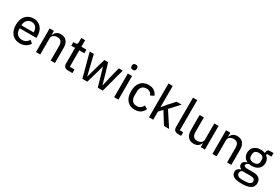

<svg xmlns="http://www.w3.org/2000/svg" viewBox="104 -2086 5313 3641"><g transform="rotate(30 2760.5 -265.0)"><path d="M280 12Q226 12 182.5 -7.5Q139 -27 108.5 -62Q78 -97 61.5 -147Q45 -197 45 -259Q45 -320 61.5 -370.5Q78 -421 108.5 -456Q139 -491 182.5 -510.5Q226 -530 280 -530Q334 -530 376.5 -510.5Q419 -491 448 -457Q477 -423 492 -376Q507 -329 507 -275V-236H142V-215Q142 -150 180 -108.5Q218 -67 288 -67Q337 -67 372 -89Q407 -111 428 -151L488 -100Q461 -49 407 -18.5Q353 12 280 12ZM280 -455Q250 -455 224.5 -444Q199 -433 180.5 -413.5Q162 -394 152 -367Q142 -340 142 -308V-301H408V-311Q408 -376 373.5 -415.5Q339 -455 280 -455Z M634 0V-518H727V-433H732Q750 -476 784.5 -503Q819 -530 878 -530Q958 -530 1003.5 -478Q1049 -426 1049 -331V0H956V-317Q956 -449 847 -449Q824 -449 802.5 -443Q781 -437 764 -425.5Q747 -414 737 -396.5Q727 -379 727 -355V0Z M1334 0Q1286 0 1261 -26.5Q1236 -53 1236 -98V-439H1153V-518H1199Q1225 -518 1235 -529Q1245 -540 1245 -566V-661H1329V-518H1440V-439H1329V-79H1432V0Z M1511 -518H1601L1655 -297L1707 -84H1709L1768 -297L1832 -518H1915L1981 -297L2041 -84H2044L2093 -297L2148 -518H2235L2097 0H1987L1917 -243L1873 -395H1871L1828 -243L1758 0H1650Z M2393 -626Q2364 -626 2350.5 -640Q2337 -654 2337 -677V-691Q2337 -714 2350.5 -728Q2364 -742 2393 -742Q2422 -742 2435.5 -728Q2449 -714 2449 -691V-677Q2449 -654 2435.5 -640Q2422 -626 2393 -626ZM2346 -518H2439V0H2346Z M2799 12Q2743 12 2700 -7Q2657 -26 2627 -61Q2597 -96 2581.5 -146.5Q2566 -197 2566 -259Q2566 -321 2581.5 -371Q2597 -421 2627 -456.5Q2657 -492 2700 -511Q2743 -530 2799 -530Q2876 -530 2924 -496Q2972 -462 2995 -406L2918 -368Q2905 -406 2874.5 -428Q2844 -450 2799 -450Q2732 -450 2698.5 -409Q2665 -368 2665 -304V-214Q2665 -150 2698.5 -109Q2732 -68 2799 -68Q2847 -68 2879 -91Q2911 -114 2931 -156L2999 -114Q2974 -55 2924 -21.5Q2874 12 2799 12Z M3108 -740H3201V-279H3206L3280 -370L3415 -518H3525L3341 -318L3549 0H3437L3275 -258L3201 -179V0H3108Z M3742 0Q3694 0 3669.5 -26Q3645 -52 3645 -95V-740H3738V-79H3812V0Z M4240 -85H4235Q4228 -66 4216.5 -48.5Q4205 -31 4187.5 -17.5Q4170 -4 4146 4Q4122 12 4090 12Q4010 12 3964 -40Q3918 -92 3918 -187V-518H4011V-201Q4011 -69 4121 -69Q4143 -69 4164.5 -74.5Q4186 -80 4202.5 -92Q4219 -104 4229.5 -122Q4240 -140 4240 -164V-518H4333V0H4240Z M4497 0V-518H4590V-433H4595Q4613 -476 4647.5 -503Q4682 -530 4741 -530Q4821 -530 4866.5 -478Q4912 -426 4912 -331V0H4819V-317Q4819 -449 4710 -449Q4687 -449 4665.5 -443Q4644 -437 4627 -425.5Q4610 -414 4600 -396.5Q4590 -379 4590 -355V0Z M5515 53Q5515 134 5452.5 173Q5390 212 5258 212Q5134 212 5080.5 179Q5027 146 5027 86Q5027 44 5049.5 20Q5072 -4 5112 -14V-25Q5061 -45 5061 -101Q5061 -140 5087 -161Q5113 -182 5151 -191V-195Q5105 -217 5080 -257.5Q5055 -298 5055 -352Q5055 -391 5069 -424Q5083 -457 5108.5 -480.5Q5134 -504 5171 -517Q5208 -530 5255 -530Q5282 -530 5306 -525Q5330 -520 5351 -512V-523Q5351 -555 5366 -574.5Q5381 -594 5414 -594H5493V-516H5391V-488Q5456 -440 5456 -352Q5456 -313 5442 -280Q5428 -247 5402 -224Q5376 -201 5339 -188Q5302 -175 5255 -175Q5240 -175 5225 -176.5Q5210 -178 5197 -181Q5174 -174 5156 -161Q5138 -148 5138 -126Q5138 -103 5158.5 -95Q5179 -87 5214 -87H5332Q5428 -87 5471.5 -49.5Q5515 -12 5515 53ZM5428 62Q5428 33 5405.5 15.5Q5383 -2 5326 -2H5152Q5110 20 5110 64Q5110 96 5135.5 118.5Q5161 141 5222 141H5292Q5358 141 5393 121.5Q5428 102 5428 62ZM5256 -245Q5306 -245 5334.5 -268Q5363 -291 5363 -339V-365Q5363 -413 5334.5 -436Q5306 -459 5256 -459Q5206 -459 5177.5 -436Q5149 -413 5149 -365V-339Q5149 -291 5177.5 -268Q5206 -245 5256 -245Z"/></g></svg>

Font: IBM Plex Sans Thai Text
Style: Regular
Weight: 450
Designer: Mike Abbink, Paul van der Laan, Pieter van Rosmalen, Ben Mitchell, Mark Frömberg
Foundry: Bold Monday
Version: Version 1.1